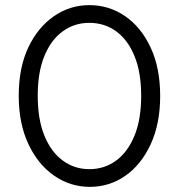

<svg xmlns="http://www.w3.org/2000/svg" viewBox="-20 -718 697 748"><path d="M330 10Q254 10 191 -33.5Q128 -77 90.5 -157Q53 -237 53 -345Q53 -454 90 -532.5Q127 -611 189.5 -654.5Q252 -698 328 -698Q405 -698 467.5 -655Q530 -612 567 -532.5Q604 -453 604 -344Q604 -236 567 -156Q530 -76 468 -33Q406 10 330 10ZM328 -59Q387 -59 432.5 -92.5Q478 -126 504 -189.5Q530 -253 530 -345Q530 -436 504 -499.5Q478 -563 432.5 -596Q387 -629 328 -629Q270 -629 224.5 -596Q179 -563 153 -500Q127 -437 127 -345Q127 -253 153 -189.5Q179 -126 224.5 -92.5Q270 -59 328 -59Z"/></svg>

Font: Outfit Thin Light
Style: Regular
Weight: 300
Version: Version 1.100;gftools[0.9.27]